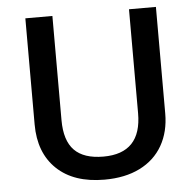

<svg xmlns="http://www.w3.org/2000/svg" viewBox="-52 -767 846 829"><g transform="rotate(-5 371.0 -352.0)"><path d="M653.8 -713.9V-252Q653.8 -172.9 619.9 -113.5Q585.9 -54.2 521.7 -22.2Q457.5 9.8 368.2 9.8Q235.4 9.8 161.6 -60.5Q87.9 -130.9 87.9 -253.9V-713.9H205.1V-262.2Q205.1 -173.8 246.1 -131.8Q287.1 -89.8 372.1 -89.8Q537.1 -89.8 537.1 -263.2V-713.9Z"/></g></svg>

Font: JBL Sans
Style: Semibold
Weight: 600
Version: Version 1.10